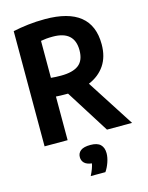

<svg xmlns="http://www.w3.org/2000/svg" viewBox="-143 -836 900 1171"><g transform="rotate(-15 307.0 -250.5)"><path d="M55.5 0V-727.5Q101 -737 151 -743Q201 -749 258 -749Q553 -749 553 -511.5Q553 -432.5 516.8 -379.2Q480.5 -326 415.5 -299L608 0H449.5L277 -273.5Q271.5 -273.5 265.5 -273.5Q244.5 -273.5 230.2 -274Q216 -274.5 201 -275.5V0ZM264.5 -390.5Q339 -390.5 376 -418.8Q413 -447 413 -511.5Q413 -633.5 276.5 -633.5Q253 -633.5 235.5 -631.8Q218 -630 201 -627V-393.5Q218 -392 232 -391.2Q246 -390.5 264.5 -390.5ZM280.5 248Q302.5 204.5 307.5 175Q276 171.5 261 156.8Q246 142 246 119.5Q246 94 265.5 79Q285 64 327.5 64Q370.5 64 390.2 83.2Q410 102.5 410 138Q410 164 399.5 194.5Q389 225 373 248Z"/></g></svg>

Font: Encode Sans Condensed Condensed
Style: Bold
Weight: 700
Width: 3
Designer: Multiple Designers
Foundry: Impallari Type
Version: Version 3.000; ttfautohint (v1.8.3) -l 8 -r 50 -G 200 -x 14 